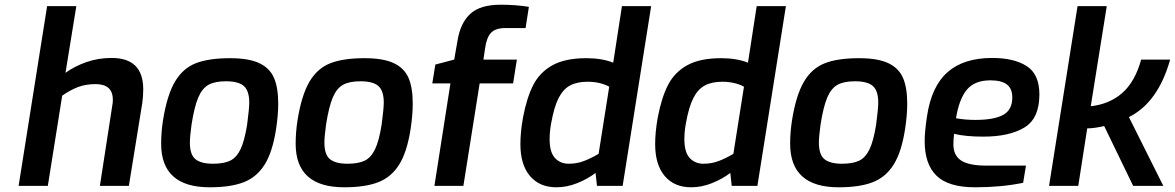

<svg xmlns="http://www.w3.org/2000/svg" viewBox="-20 -789 4987 815"><path d="M180 -763H304L258 -480Q297 -508 347 -525.5Q397 -543 454 -543Q588 -543 588 -410Q588 -381 584 -352L527 0H404L456 -337Q459 -352 459 -364Q459 -400 440 -416Q421 -432 386 -432Q345 -432 312.5 -420Q280 -408 244 -383L183 0H59Z M664 -179Q664 -228 672 -279Q689 -385 722.5 -442Q756 -499 811 -520.5Q866 -542 956 -542Q1036 -542 1080.5 -521Q1125 -500 1143 -458.5Q1161 -417 1161 -349Q1161 -301 1152 -242Q1137 -144 1103.5 -90.5Q1070 -37 1014.5 -15.5Q959 6 870 6Q664 6 664 -179ZM1029 -260Q1038 -328 1038 -354Q1038 -403 1015.5 -423.5Q993 -444 939 -444Q892 -444 865 -429Q838 -414 821.5 -375Q805 -336 793 -260Q786 -208 786 -184Q786 -132 810 -113Q834 -94 884 -94Q930 -94 957 -107Q984 -120 1001 -155.5Q1018 -191 1029 -260Z M1235 -179Q1235 -228 1243 -279Q1260 -385 1293.5 -442Q1327 -499 1382 -520.5Q1437 -542 1527 -542Q1607 -542 1651.5 -521Q1696 -500 1714 -458.5Q1732 -417 1732 -349Q1732 -301 1723 -242Q1708 -144 1674.5 -90.5Q1641 -37 1585.5 -15.5Q1530 6 1441 6Q1235 6 1235 -179ZM1600 -260Q1609 -328 1609 -354Q1609 -403 1586.5 -423.5Q1564 -444 1510 -444Q1463 -444 1436 -429Q1409 -414 1392.5 -375Q1376 -336 1364 -260Q1357 -208 1357 -184Q1357 -132 1381 -113Q1405 -94 1455 -94Q1501 -94 1528 -107Q1555 -120 1572 -155.5Q1589 -191 1600 -260Z M1892 -435H1815L1828 -515L1908 -536L1922 -616Q1934 -691 1976 -730Q2018 -769 2105 -769Q2169 -769 2225 -760L2211 -670H2126Q2083 -670 2064 -649.5Q2045 -629 2039 -583L2032 -536H2174L2158 -435H2016L1947 0H1824Z M2189 -177Q2189 -229 2200 -290Q2216 -375 2244 -429Q2272 -483 2326 -512.5Q2380 -542 2469 -542Q2535 -542 2583 -523L2620 -763H2744L2623 0H2514L2508 -55Q2474 -29 2430 -11.5Q2386 6 2342 6Q2270 6 2229.5 -42Q2189 -90 2189 -177ZM2521 -136 2566 -421Q2527 -442 2474 -442Q2429 -442 2399.5 -426Q2370 -410 2351 -372.5Q2332 -335 2320 -268Q2313 -232 2313 -198Q2313 -143 2335.5 -118.5Q2358 -94 2394 -94Q2428 -94 2457.5 -105Q2487 -116 2521 -136Z M2761 -177Q2761 -229 2772 -290Q2788 -375 2816 -429Q2844 -483 2898 -512.5Q2952 -542 3041 -542Q3107 -542 3155 -523L3192 -763H3316L3195 0H3086L3080 -55Q3046 -29 3002 -11.5Q2958 6 2914 6Q2842 6 2801.5 -42Q2761 -90 2761 -177ZM3093 -136 3138 -421Q3099 -442 3046 -442Q3001 -442 2971.5 -426Q2942 -410 2923 -372.5Q2904 -335 2892 -268Q2885 -232 2885 -198Q2885 -143 2907.5 -118.5Q2930 -94 2966 -94Q3000 -94 3029.5 -105Q3059 -116 3093 -136Z M3334 -179Q3334 -228 3342 -279Q3359 -385 3392.5 -442Q3426 -499 3481 -520.5Q3536 -542 3626 -542Q3706 -542 3750.5 -521Q3795 -500 3813 -458.5Q3831 -417 3831 -349Q3831 -301 3822 -242Q3807 -144 3773.5 -90.5Q3740 -37 3684.5 -15.5Q3629 6 3540 6Q3334 6 3334 -179ZM3699 -260Q3708 -328 3708 -354Q3708 -403 3685.5 -423.5Q3663 -444 3609 -444Q3562 -444 3535 -429Q3508 -414 3491.5 -375Q3475 -336 3463 -260Q3456 -208 3456 -184Q3456 -132 3480 -113Q3504 -94 3554 -94Q3600 -94 3627 -107Q3654 -120 3671 -155.5Q3688 -191 3699 -260Z M3905 -190Q3905 -230 3915 -296Q3934 -423 4002.5 -483Q4071 -543 4192 -543Q4284 -543 4338 -508.5Q4392 -474 4392 -388Q4392 -286 4328 -247.5Q4264 -209 4154 -209Q4078 -209 4030 -221Q4027 -199 4027 -176Q4027 -129 4060 -107.5Q4093 -86 4167 -86H4335L4323 -13Q4230 6 4119 6Q4006 6 3955.5 -43Q3905 -92 3905 -190ZM4277 -375Q4277 -413 4254 -430.5Q4231 -448 4184 -448Q4117 -448 4084 -408Q4051 -368 4038 -287Q4077 -280 4120 -280Q4200 -280 4238.5 -301.5Q4277 -323 4277 -375Z M4554 -763H4678L4610 -338Q4690 -347 4744 -394.5Q4798 -442 4824 -536H4947Q4896 -354 4772 -292L4918 0H4790L4667 -254Q4651 -250 4630.5 -247Q4610 -244 4595 -244L4557 0H4433Z"/></svg>

Font: Exo SemiBold
Style: Italic
Weight: 600
Italic angle: -9°
Designer: Natanael Gama
Foundry: Natanael Gama
Version: Version 1.500; ttfautohint (v1.6)